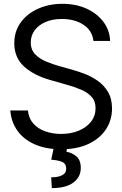

<svg xmlns="http://www.w3.org/2000/svg" viewBox="-20 -757 631 990"><path d="M294.9 12.7Q216.8 12.7 159.7 -12.5Q102.5 -37.6 70.1 -82.8Q37.6 -127.9 33.2 -187.5H124Q127.9 -146.5 152.1 -119.6Q176.3 -92.8 213.9 -79.6Q251.5 -66.4 294.9 -66.4Q345.2 -66.4 385.5 -83Q425.8 -99.6 449.2 -129.4Q472.7 -159.2 472.7 -199.2Q472.7 -235.4 452.1 -257.8Q431.6 -280.3 398.7 -294.4Q365.7 -308.6 327.1 -319.3L238.3 -344.7Q152.8 -369.1 103.3 -414.8Q53.7 -460.4 53.7 -534.2Q53.7 -595.2 86.7 -640.9Q119.6 -686.5 176 -711.9Q232.4 -737.3 301.8 -737.3Q372.1 -737.3 426.8 -712.2Q481.4 -687 513.7 -643.8Q545.9 -600.6 547.9 -545.9H461.9Q455.6 -599.6 410.4 -629.4Q365.2 -659.2 298.8 -659.2Q251 -659.2 214.8 -643.6Q178.7 -627.9 158.7 -600.6Q138.7 -573.2 138.7 -538.1Q138.7 -499.5 162.6 -475.8Q186.5 -452.1 219.5 -439Q252.4 -425.8 279.3 -418L352.5 -397.5Q380.9 -389.6 415.8 -376.5Q450.7 -363.3 483.2 -340.8Q515.6 -318.4 536.6 -283.4Q557.6 -248.5 557.6 -197.3Q557.6 -138.7 526.9 -91.1Q496.1 -43.5 437.5 -15.4Q378.9 12.7 294.9 12.7ZM258.8 -2.9H328.1L322.3 25.4Q350.1 29.8 373.3 48.8Q396.5 67.9 396.5 109.4Q396.5 155.3 358.6 184.1Q320.8 212.9 247.1 212.9L244.1 157.2Q277.3 157.7 299.3 147.2Q321.3 136.7 321.3 112.3Q321.3 87.9 303 78.9Q284.7 69.8 244.1 66.4Z"/></svg>

Font: Inter Tight
Style: Regular
Weight: 400
Designer: Rasmus Andersson
Foundry: rsms
Version: Version 3.002